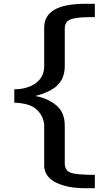

<svg xmlns="http://www.w3.org/2000/svg" viewBox="-20 -769 577 1008"><path d="M55 -230V-300Q126 -301 169 -333.5Q212 -366 212 -421V-624Q212 -749 427 -749H478V-679H451Q380 -679 350 -667Q320 -655 320 -619V-419Q320 -402 316.5 -386.5Q313 -371 308 -359Q303 -347 294 -336Q285 -325 277.5 -317.5Q270 -310 257.5 -302.5Q245 -295 237.5 -291Q230 -287 216 -281.5Q202 -276 197 -274.5Q192 -273 179.5 -269Q167 -265 166 -265Q231 -253 275.5 -216Q320 -179 320 -110V89Q320 126 350.5 137.5Q381 149 478 149V219H427Q335 219 276 190.5Q217 162 212 107V-114Q208 -160 173 -193.5Q138 -227 55 -230Z"/></svg>

Font: Coval
Style: Medium
Weight: 500
Foundry: Context Ltd
Version: Version 001.000